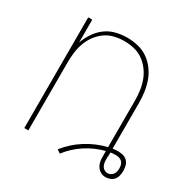

<svg xmlns="http://www.w3.org/2000/svg" viewBox="-130 -646 768 781"><g transform="rotate(30 254.0 -255.0)"><path d="M249 18 233 7Q265 -34 310 -62.5Q355 -91 406 -103V-320Q406 -343 403 -366.5Q400 -390 392 -412Q384 -434 370 -453Q356 -472 337 -485.5Q318 -499 295 -504.5Q272 -510 249 -510Q225 -510 202 -504.5Q179 -499 160 -485.5Q141 -472 127 -453Q113 -434 105 -412Q97 -390 94 -366.5Q91 -343 91 -320V0H72V-520H91V-413Q100 -438 115 -460.5Q130 -483 151.5 -499Q173 -515 199 -521.5Q225 -528 252 -528Q277 -528 302.5 -522Q328 -516 349 -501.5Q370 -487 385.5 -466Q401 -445 409.5 -421Q418 -397 421.5 -371.5Q425 -346 425 -320V-107Q431 -108 437.5 -108.5Q444 -109 450 -109Q462 -109 473.5 -106Q485 -103 493.5 -94.5Q502 -86 505 -74Q508 -62 508 -51Q508 -39 505.5 -28Q503 -17 496 -8.5Q489 0 478.5 4Q468 8 457 8Q442 8 430 -0.5Q418 -9 412.5 -22Q407 -35 406.5 -49Q406 -63 406 -77V-85Q359 -73 318.5 -46.5Q278 -20 249 18ZM456 -10Q464 -10 470.5 -13.5Q477 -17 481.5 -23Q486 -29 487.5 -36Q489 -43 489 -50Q489 -59 487 -67Q485 -75 479 -81Q473 -87 465 -89Q457 -91 449 -91Q443 -91 437 -90.5Q431 -90 425 -89V-83Q425 -79 425 -75Q425 -71 424 -67V-55Q424 -47 425.5 -39Q427 -31 431 -24.5Q435 -18 442 -14Q449 -10 456 -10Z"/></g></svg>

Font: Iosevka SS18 Thin
Style: Regular
Weight: 100
Monospace: yes
Designer: Belleve Invis
Foundry: Belleve Invis
Version: Version 25.1.1; ttfautohint (v1.8.4)